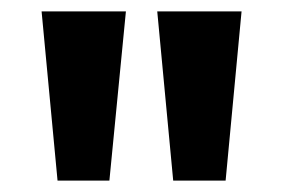

<svg xmlns="http://www.w3.org/2000/svg" viewBox="-20 -746 496 337"><path d="M284 -429H376L404 -726H256ZM53 -726 81 -429H172L201 -726Z"/></svg>

Font: MV Cash
Style: Bold
Weight: 700
Designer: Rodrigo Fuenzalida
Foundry: fragTYPE
Version: Version 1.100;Glyphs 3.1.2 (3151)